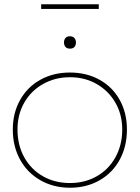

<svg xmlns="http://www.w3.org/2000/svg" viewBox="-20 -870 655 900"><path d="M40 -263Q40 -340 74 -401Q108 -462 169 -496Q230 -530 308 -530Q386 -530 447 -496Q508 -462 541.5 -401Q575 -340 575 -263Q575 -184 541.5 -122Q508 -60 447 -25Q386 10 308 10Q231 10 169.5 -25Q108 -60 74 -122Q40 -184 40 -263ZM553 -263Q553 -333 521 -388.5Q489 -444 433.5 -476Q378 -508 308 -508Q238 -508 181.5 -476Q125 -444 93.5 -388.5Q62 -333 62 -263Q62 -190 93.5 -133Q125 -76 181 -44Q237 -12 308 -12Q378 -12 434 -44Q490 -76 521.5 -133.5Q553 -191 553 -263ZM280 -671Q280 -684 287 -692Q294 -700 308 -700Q321 -700 328.5 -692Q336 -684 336 -671Q336 -658 329 -650Q322 -642 308 -642Q294 -642 287 -650Q280 -658 280 -671ZM173 -850H443V-828H173Z"/></svg>

Font: Easer Grotesk Variable
Style: Regular
Weight: 400
Designer: Boardeaser, Bonnie Shaver-Troup, Thomas Jockin
Foundry: Lexend
Version: Version 1.001;Glyphs 3.1.2 (3151)